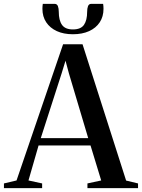

<svg xmlns="http://www.w3.org/2000/svg" viewBox="-48 -978 737 998"><path d="M38 -40 280 -748H381L607.5 -39.5L669.5 -24.5V0H406.5V-24.5L478 -40L422.5 -222H152.5L100 -40L171 -24.5V0H-27.5V-24.5ZM410.5 -260 310.5 -595.5 292.5 -662.5 272 -595.5 164 -260ZM235.5 -958Q248.5 -958 253 -946Q257.5 -934 257.5 -917Q257.5 -872.5 274.2 -848.8Q291 -825 331 -825Q372 -825 388.5 -848.8Q405 -872.5 405 -917Q405 -934 409.5 -946Q414 -958 426.5 -958H488Q489 -952 489.5 -945.5Q490 -939 490 -932Q490 -892 470.5 -862.2Q451 -832.5 415.2 -816.2Q379.5 -800 331 -800Q283 -800 247.5 -816.2Q212 -832.5 192.2 -862.2Q172.5 -892 172.5 -932Q172.5 -939 173 -945.5Q173.5 -952 174.5 -958Z"/></svg>

Font: Merriweather 120pt Medium
Style: Regular
Weight: 500
Version: Version 2.100